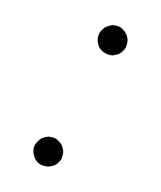

<svg xmlns="http://www.w3.org/2000/svg" viewBox="-135 -535 498 595"><g transform="rotate(30 114.0 -238.0)"><path d="M68 -38C68 -25 73 -15 82 -6C91 3 101 8 114 8C120 8 126 6 132 4C138 2 143 -2 147 -6C151 -10 155 -14 157 -20C159 -26 161 -31 161 -38C161 -44 159 -50 157 -56C155 -62 151 -67 147 -71C143 -75 138 -79 132 -81C126 -83 120 -85 114 -85C107 -85 102 -83 96 -81C90 -79 86 -75 82 -71C78 -67 74 -62 72 -56C70 -50 68 -44 68 -38ZM68 -437C68 -424 73 -413 82 -404C91 -395 101 -391 114 -391C120 -391 126 -392 132 -394C138 -396 143 -400 147 -404C151 -408 155 -413 157 -419C159 -424 161 -430 161 -437C161 -443 159 -449 157 -455C155 -461 151 -466 147 -470C143 -474 138 -477 132 -480C126 -482 120 -484 114 -484C107 -484 102 -482 96 -480C90 -478 86 -474 82 -470C78 -466 74 -461 72 -455C70 -449 68 -443 68 -437Z"/></g></svg>

Font: SVN-Aleo
Style: Light
Weight: 300
Designer: Alessio Laiso
Version: Version 1.2.2